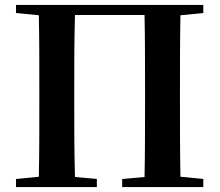

<svg xmlns="http://www.w3.org/2000/svg" viewBox="-20 -761 893 781"><path d="M45 -708 138 -699C140 -598 140 -496 140 -394V-350C140 -241 140 -141 138 -42L45 -33V0H374V-33L285 -41C282 -142 282 -242 282 -351V-394C282 -497 282 -599 285 -700H568C570 -598 570 -496 570 -394V-351C570 -241 570 -141 568 -41L477 -33V0H807V-33L714 -42C712 -142 712 -242 712 -350V-394C712 -497 712 -599 714 -699L807 -708V-741H45Z"/></svg>

Font: Noto Serif CJK TC
Style: Bold
Weight: 700
Designer: Ryoko NISHIZUKA 西塚涼子 (kana & ideographs); Frank Grießhammer (Latin, Greek & Cyrillic); Wenlong ZHANG 张文龙 (bopomofo); San
Foundry: Adobe
Version: Version 2.001;hotconv 1.1.0;makeotfexe 2.6.0